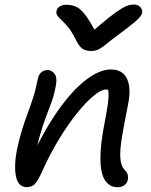

<svg xmlns="http://www.w3.org/2000/svg" viewBox="-20 -803 654 833"><path d="M489.8 9.2Q456 9.2 436.3 -19.6Q416.6 -48.4 415.7 -111.5Q414.8 -174.6 434.8 -275.8Q444.2 -323.8 448.1 -353Q452 -382.2 450.9 -398.9Q449.8 -415.6 443.9 -425.9Q438 -436.2 428 -447Q448.4 -448.4 461.2 -441.5Q474 -434.6 478.9 -419.5Q483.8 -404.4 478.8 -380.2Q470.4 -400.8 461.8 -407.7Q453.2 -414.6 439.2 -414.6Q419.4 -414.6 387 -388.1Q354.6 -361.6 316 -314.2Q277.4 -266.8 238.2 -202.8Q199 -138.8 164.8 -63.8Q145.6 -19.8 131.9 -5.4Q118.2 9 96.8 9Q59.2 9 49.6 -36Q40 -81 53 -151Q63.8 -202 75.8 -240.3Q87.8 -278.6 100.2 -311.8Q112.6 -345 124 -380.3Q135.4 -415.6 144.2 -461.4Q147.4 -478.8 158.8 -489Q170.2 -499.2 187.4 -499.2Q204.2 -499.2 217 -482.2Q229.8 -465.2 221.2 -425.6Q215.2 -393 204.3 -362.3Q193.4 -331.6 179.5 -295.7Q165.6 -259.8 152.4 -212.9Q139.2 -166 128.4 -102L111 -107.6Q170.4 -237 232.6 -324.7Q294.8 -412.4 353.7 -457Q412.6 -501.6 460.8 -501.6Q495.6 -501.6 515.4 -483Q535.2 -464.4 540.2 -429.9Q545.2 -395.4 535.2 -347.6Q519.6 -269.4 509.9 -213Q500.2 -156.6 501.9 -120.3Q503.6 -84 521.4 -65.4Q530.2 -56.8 533.6 -46.4Q537 -36 534.4 -22.2Q531.6 -8.6 519.8 0.3Q508 9.2 489.8 9.2ZM560 -783.4Q572.8 -783.4 581.2 -778.3Q589.6 -773.2 593.7 -765.2Q597.8 -757.2 596.6 -746.8Q594.8 -739.6 588.3 -730.8Q581.8 -722 561.7 -705Q541.6 -688 498.2 -655.8Q462.2 -629.4 442.6 -613Q423 -596.6 409 -589.2Q395 -581.8 375.8 -581.8Q351.6 -581.8 336.9 -592.3Q322.2 -602.8 308.2 -632.2Q291.4 -665.8 275.7 -684.9Q260 -704 247.7 -715Q235.4 -726 228.9 -735.2Q222.4 -744.4 225.6 -756.6Q227.4 -768 239.6 -775.2Q251.8 -782.4 268 -782.4Q291.8 -782.4 311.3 -773.2Q330.8 -764 350.9 -737.2Q371 -710.4 398.6 -658L370.6 -657.6Q423 -703.6 456 -729.4Q489 -755.2 508.4 -766.5Q527.8 -777.8 539.1 -780.6Q550.4 -783.4 560 -783.4Z"/></svg>

Font: Shantell Sans Light
Style: Italic
Weight: 300
Italic angle: -11°
Designer: Stephen Nixon, Anya Danilova, Shantell Martin
Foundry: Arrow Type
Version: Version 1.008;[ac192a2d6]